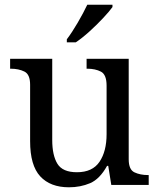

<svg xmlns="http://www.w3.org/2000/svg" viewBox="-20 -786 675 816"><path d="M273 10Q194 10 151 -36.5Q108 -83 108 -186V-426Q108 -470 83.5 -482Q59 -494 26 -494H23V-536H202V-191Q202 -126 224 -90Q246 -54 307 -54Q373 -54 403 -98.5Q433 -143 433 -216V-422Q433 -469 409 -481.5Q385 -494 351 -494H348V-536H527V-109Q527 -65 551.5 -53.5Q576 -42 609 -42H612V0H453L440 -81H435Q404 -25 363 -7.5Q322 10 273 10ZM264 -619Q286 -648 310.5 -690Q335 -732 351 -766H458V-756Q446 -739 419 -710Q392 -681 360.5 -652.5Q329 -624 302 -606H264Z"/></svg>

Font: Noto Serif Makasar
Style: Regular
Weight: 400
Designer: Sérgio Martins
Version: Version 1.001; ttfautohint (v1.8.4.7-5d5b)